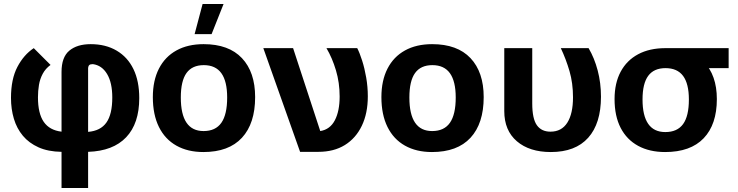

<svg xmlns="http://www.w3.org/2000/svg" viewBox="-20 -741 3692 961"><path d="M288 19Q221 18 173 -3.5Q125 -25 94.5 -61.5Q64 -98 49.5 -146.5Q35 -195 35 -251Q35 -345 67 -406Q99 -467 149 -500L233 -416Q208 -398 194 -372Q180 -346 175 -316Q170 -286 170 -254Q170 -173 199 -131Q228 -89 288 -82V-381Q288 -455 327 -487.5Q366 -520 434 -520Q509 -520 564 -487.5Q619 -455 648 -395Q677 -335 677 -250Q677 -123 611.5 -54Q546 15 421 19V200H288ZM421 -81Q483 -86 512.5 -127.5Q542 -169 542 -253Q542 -327 516 -370.5Q490 -414 445 -420Q432 -420 427 -415.5Q422 -411 421 -401Z M998 20Q920 20 863 -12Q806 -44 775.5 -105.5Q745 -167 745 -255Q745 -338 775.5 -397.5Q806 -457 863 -488.5Q920 -520 999 -520Q1125 -520 1191 -450Q1257 -380 1257 -255Q1257 -123 1191 -51.5Q1125 20 998 20ZM999 -85Q1059 -85 1088 -126.5Q1117 -168 1117 -253Q1117 -334 1088 -374.5Q1059 -415 1000 -415Q942 -415 913.5 -375.5Q885 -336 885 -253Q885 -169 913.5 -127Q942 -85 999 -85ZM994 -721H1099L1039 -570H954Z M1482 19 1298 -500H1447L1583 -85Q1632 -93 1656 -139Q1680 -185 1680 -258Q1680 -327 1661.5 -389Q1643 -451 1614 -500H1768Q1780 -477 1792.5 -438Q1805 -399 1813 -352.5Q1821 -306 1821 -259Q1821 -174 1791 -111.5Q1761 -49 1706 -15Q1651 19 1573 19Z M2142 20Q2064 20 2007 -12Q1950 -44 1919.5 -105.5Q1889 -167 1889 -255Q1889 -338 1919.5 -397.5Q1950 -457 2007 -488.5Q2064 -520 2143 -520Q2269 -520 2335 -450Q2401 -380 2401 -255Q2401 -123 2335 -51.5Q2269 20 2142 20ZM2143 -85Q2203 -85 2232 -126.5Q2261 -168 2261 -253Q2261 -334 2232 -374.5Q2203 -415 2144 -415Q2086 -415 2057.5 -375.5Q2029 -336 2029 -253Q2029 -169 2057.5 -127Q2086 -85 2143 -85Z M2644 -500V-223Q2644 -147 2667 -114.5Q2690 -82 2735 -82Q2791 -82 2819.5 -127Q2848 -172 2848 -254Q2848 -325 2830.5 -385Q2813 -445 2787 -500H2926Q2955 -451 2971.5 -388.5Q2988 -326 2988 -257Q2988 -123 2924 -51.5Q2860 20 2737 20Q2630 20 2567 -34Q2504 -88 2504 -185V-500Z M3056 -245Q3056 -325 3086.5 -382Q3117 -439 3174 -469.5Q3231 -500 3310 -500Q3436 -500 3502 -432.5Q3568 -365 3568 -245Q3568 -118 3502 -49Q3436 20 3309 20Q3231 20 3174 -11Q3117 -42 3086.5 -101Q3056 -160 3056 -245ZM3310 -80Q3370 -80 3399 -120Q3428 -160 3428 -243Q3428 -322 3399 -361Q3370 -400 3311 -400Q3253 -400 3224.5 -361.5Q3196 -323 3196 -243Q3196 -162 3224.5 -121Q3253 -80 3310 -80ZM3305 -500H3627V-400H3354Z"/></svg>

Font: Moderustic SemiBold
Style: Regular
Weight: 600
Designer: Tural Alisoy
Foundry: TAFT Foundry
Version: Version 2.120